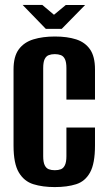

<svg xmlns="http://www.w3.org/2000/svg" viewBox="-20 -748 437 780"><path d="M202.3 12Q153.1 12 115.4 0.3Q77.8 -11.5 56.4 -47.6Q35 -83.8 35 -156.1V-466.3Q35 -518.8 56.4 -547.7Q77.8 -576.5 115.7 -588.1Q153.7 -599.7 203 -599.7Q253.2 -599.7 289.5 -588Q325.8 -576.2 345.8 -547.4Q365.9 -518.5 365.9 -466.3V-343.5H249.8V-471.1Q249.8 -495.5 243.8 -507.7Q237.9 -520 227.2 -524Q216.5 -528.1 202.6 -528.1Q188.7 -528.1 178.1 -524Q167.4 -520 161.4 -507.7Q155.5 -495.5 155.5 -471.1V-113.5Q155.5 -89.8 161.4 -77.2Q167.4 -64.6 178.1 -60.5Q188.7 -56.5 202.6 -56.5Q216.9 -56.5 227.4 -60.5Q237.9 -64.6 243.8 -77.2Q249.8 -89.8 249.8 -113.5V-229.9H365.9V-156.8Q365.9 -83.5 345.8 -47.3Q325.8 -11.1 289.3 0.4Q252.9 12 202.3 12ZM166.2 -630.7 71.9 -728H151.8L199.3 -688L247.1 -727.6H325.7L230.7 -630.7Z"/></svg>

Font: Alumni Sans Thin
Style: Regular
Weight: 100
Designer: Robert E. Leuschke
Foundry: Robert E. Leuschke
Version: Version 1.018